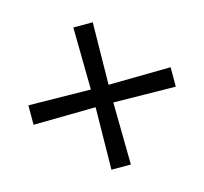

<svg xmlns="http://www.w3.org/2000/svg" viewBox="-104 -633 804 756"><g transform="rotate(30 298.0 -255.0)"><path d="M121 -22 298 -204 475 -22 531 -78 349 -255 531 -432 475 -488 298 -306 121 -488 65 -432 247 -255 65 -78Z"/></g></svg>

Font: Glinicke Jost Regular
Style: Regular
Weight: 400
Version: Version 3.710